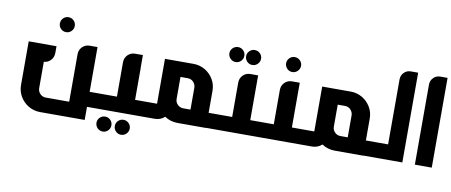

<svg xmlns="http://www.w3.org/2000/svg" viewBox="-73 -1004 3461 1475"><g transform="rotate(10 1657.5 -267.0)"><path d="M367.7 -653.8C383.8 -653.8 397.5 -647.9 408.7 -636.7C419.9 -625.5 425.8 -611.3 425.8 -595.2C425.8 -579.1 419.9 -565.4 408.7 -554.2C397.5 -543 383.8 -537.1 367.7 -537.1C351.6 -537.1 337.9 -543 326.7 -554.2C315.4 -565.4 309.6 -579.1 309.6 -595.2C309.6 -611.3 315.4 -625.5 326.7 -636.7C337.9 -647.9 351.6 -653.8 367.7 -653.8ZM654.3 0V-117.2H626V-466.3H565.4C542.5 -466.3 523.4 -458.5 507.8 -442.9C492.2 -427.2 484.4 -407.7 484.4 -384.8V-15.1H301.8C284.7 -15.1 270 -21 257.8 -33.2C245.6 -45.9 239.3 -60.5 239.3 -77.6V-283.2C259.3 -284.7 276.4 -292 290.5 -306.2C306.6 -322.3 314.5 -341.8 314.5 -365.7V-418H97.7V-77.6C97.7 -44.4 106 -14.2 122.1 12.7C138.2 40 160.2 61.5 187 77.6C214.8 93.8 244.6 102.1 277.3 102.1H626V0Z M777.3 49.3C793.5 49.3 807.1 55.2 818.4 66.4C829.6 77.6 835.4 91.3 835.4 107.4C835.4 123.5 829.6 137.7 818.4 148.9C807.1 160.2 793.5 166 777.3 166C745.1 166 718.8 139.6 718.8 107.4C718.8 91.3 724.6 77.6 735.8 66.4C747.1 55.2 761.2 49.3 777.3 49.3ZM919.9 49.3C936 49.3 950.2 55.2 961.4 66.4C972.7 77.6 978.5 91.3 978.5 107.4C978.5 139.6 952.1 166 919.9 166C903.8 166 890.1 160.2 878.9 148.9C867.7 137.7 861.8 123.5 861.8 107.4C861.8 91.3 867.7 77.6 878.9 66.4C890.1 55.2 903.8 49.3 919.9 49.3ZM648.9 0H980.5V-363.8H980V-466.3H919.4C897 -466.3 877.9 -458.5 862.3 -442.9C846.7 -427.2 838.9 -407.7 838.9 -384.8V-117.2H648.9Z M1530.3 -377.9C1514.2 -404.8 1492.2 -426.8 1465.3 -442.9C1437.5 -459 1407.2 -467.3 1374.5 -467.3H1151.9V-117.2H972.2V0H1154.3C1184.1 0 1209.5 -9.8 1231.4 -29.3C1261.2 -9.3 1294.9 1 1331.5 1H1554.2V-287.6C1554.2 -320.8 1546.4 -351.1 1530.3 -377.9ZM1356 -117.2C1338.9 -117.2 1323.7 -123.5 1311.5 -135.7C1299.3 -147.9 1293.5 -162.6 1293.5 -179.7V-351.1H1350.1C1368.2 -351.1 1382.8 -344.7 1395 -332C1406.7 -318.8 1412.6 -304.2 1412.6 -288.1V-117.2Z M1690.4 -653.8C1706.5 -653.8 1720.2 -647.9 1731.4 -636.7C1742.7 -625.5 1748.5 -611.8 1748.5 -595.7C1748.5 -579.6 1742.7 -565.9 1731.4 -554.2C1720.2 -543 1706.5 -537.1 1690.4 -537.1C1674.3 -537.1 1660.6 -543 1649.4 -554.7C1637.7 -565.9 1631.8 -579.6 1631.8 -595.7C1631.8 -611.8 1637.7 -625.5 1648.9 -636.7C1660.6 -647.9 1674.3 -653.8 1690.4 -653.8ZM1820.3 -653.8C1836.4 -653.8 1850.6 -647.9 1861.8 -636.7C1873 -625.5 1878.9 -611.8 1878.9 -595.7C1878.9 -579.6 1873 -565.9 1861.8 -554.7C1850.6 -543 1836.4 -537.1 1820.3 -537.1C1804.2 -537.1 1790.5 -543 1779.3 -554.2C1768.1 -565.9 1762.2 -579.6 1762.2 -595.7C1762.2 -611.8 1768.1 -625.5 1779.3 -636.7C1790.5 -647.9 1804.2 -653.8 1820.3 -653.8ZM1548.8 -117.2V0H1878.9V-466.3H1818.4C1795.9 -466.3 1776.9 -458.5 1761.2 -442.9C1745.6 -427.2 1737.8 -407.7 1737.8 -384.8V-117.2Z M2132.3 -653.8C2148.4 -653.8 2162.6 -647.9 2173.8 -636.7C2185.1 -625.5 2190.9 -611.8 2190.9 -595.7C2190.9 -579.6 2185.1 -565.9 2173.8 -554.7C2162.6 -543 2148.9 -537.1 2132.3 -537.1C2116.2 -537.1 2102.5 -543 2091.3 -554.2C2080.1 -566.4 2074.2 -580.1 2074.2 -595.7C2074.2 -611.8 2080.1 -625.5 2091.3 -636.7C2102.5 -647.9 2116.2 -653.8 2132.3 -653.8ZM1873.5 -117.2V0H2203.6V-466.3H2143.1C2120.6 -466.3 2101.6 -458.5 2085.9 -442.9C2070.3 -427.2 2062.5 -407.7 2062.5 -384.8V-117.2Z M2756.8 -377.9C2740.7 -404.8 2718.8 -426.8 2691.9 -442.9C2664.1 -459 2633.8 -467.3 2601.1 -467.3H2378.4V-117.2H2198.7V0H2380.9C2410.6 0 2436 -9.8 2458 -29.3C2487.8 -9.3 2521.5 1 2558.1 1H2780.8V-287.6C2780.8 -320.8 2772.9 -351.1 2756.8 -377.9ZM2582.5 -117.2C2565.4 -117.2 2550.3 -123.5 2538.1 -135.7C2525.9 -147.9 2520 -162.6 2520 -179.7V-351.1H2576.7C2594.7 -351.1 2609.4 -344.7 2621.6 -332C2633.3 -318.8 2639.2 -304.2 2639.2 -288.1V-117.2Z M2774.9 0H3085.9V-700.2H3029.3C3008.3 -700.2 2990.2 -692.9 2976.1 -678.2C2961.4 -663.6 2954.1 -645.5 2954.1 -624V-117.7H2774.9Z M3315.4 0V-700.2H3258.8C3237.8 -700.2 3219.7 -692.9 3205.6 -678.2C3190.9 -663.6 3183.6 -645.5 3183.6 -624V0Z"/></g></svg>

Font: Ya Modern Pro
Style: Bold
Weight: 700
Designer: Yahyaalaswadi
Foundry: Yahyaalaswadi
Version: Version 1.000;September 23, 2024;FontCreator 15.0.0.2974 64-